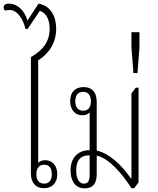

<svg xmlns="http://www.w3.org/2000/svg" viewBox="-40 -1031 871 1056"><path d="M202 4C248 4 275 -26 275 -73C275 -122 246 -150 208 -150C189 -150 176 -142 170 -135V-699C227 -735 269 -793 269 -873C269 -941 238 -1000 172 -1011L111 -918C94 -977 53 -1011 9 -1011C-11 -1011 -20 -1003 -20 -991C-20 -983 -17 -977 -12 -973C-6 -974 4 -976 13 -976C54 -976 87 -929 100 -872H112L179 -971C212 -962 233 -926 233 -873C233 -801 195 -754 130 -717V-76C130 -25 157 4 202 4ZM203 -21C175 -21 160 -40 160 -73C160 -106 175 -125 203 -125C231 -125 245 -106 245 -73C245 -40 230 -21 203 -21Z M426 5C466 5 492 -16 492 -73V-175C564 -159 636 -69 683 4H698L722 -28V-549H707L683 -517V-50H680C634 -116 565 -187 492 -203V-470C492 -517 472 -552 419 -552C372 -552 346 -523 346 -475C346 -427 373 -397 413 -397C431 -397 445 -403 453 -413V-205C389 -205 348 -164 348 -93C348 -45 368 5 426 5ZM417 -422C389 -422 374 -442 374 -474C374 -508 390 -526 417 -526C445 -526 460 -507 460 -474C460 -441 445 -422 417 -422ZM422 -21C391 -21 379 -55 379 -93C379 -150 403 -177 453 -177V-66C453 -37 443 -21 422 -21Z M694 -629H716L727 -769V-854H683V-769Z"/></svg>

Font: Noto Serif Thai Condensed ExtraLight
Style: Regular
Weight: 200
Width: 3
Designer: Monotype Design Team
Foundry: Monotype Imaging Inc.
Version: Version 2.002